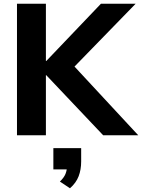

<svg xmlns="http://www.w3.org/2000/svg" viewBox="-20 -725 761 1029"><path d="M71 0V-705H226V-398H228L521 -705H707L347 -335L348 -402L721 0H533L228 -322H226V0ZM355 284 301 248Q323 227 331 207Q339 187 339 165L370 183H266V69H415V140Q415 184 401.5 219.5Q388 255 355 284Z"/></svg>

Font: Nunito Sans 12pt ExtraLight 12pt ExtraBold
Style: Regular
Weight: 800
Version: Version 3.101;gftools[0.9.27]